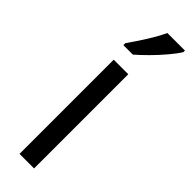

<svg xmlns="http://www.w3.org/2000/svg" viewBox="-263 -821 774 774"><g transform="rotate(45 124.0 -434.0)"><path d="M154 -51H71V-588H154ZM248 -808Q235 -787 211 -758.5Q187 -730 159.5 -702.5Q132 -675 111 -657H57V-668Q83 -705 107.5 -744Q132 -783 148 -817H248Z"/></g></svg>

Font: Noto Sans Tamil UI Condensed
Style: Regular
Weight: 400
Width: 3
Designer: Jelle Bosma - Monotype Design Team
Foundry: Monotype Imaging Inc.
Version: Version 2.004; ttfautohint (v1.8.4.7-5d5b)